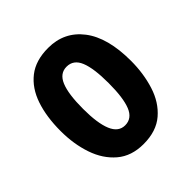

<svg xmlns="http://www.w3.org/2000/svg" viewBox="-157 -675 803 803"><g transform="rotate(-45 244.0 -273.5)"><path d="M452 -274Q452 -199 431.5 -134Q411 -69 365 -29.5Q319 10 243 10Q172 10 126 -29Q80 -68 58 -132.5Q36 -197 36 -274Q36 -358 57.5 -421.5Q79 -485 125 -521Q171 -557 245 -557Q340 -557 396 -484Q452 -411 452 -274ZM168 -273Q168 -188 186.5 -144Q205 -100 244 -100Q285 -100 302.5 -143.5Q320 -187 320 -274Q320 -361 302.5 -404Q285 -447 244 -447Q204 -447 186 -404Q168 -361 168 -273Z"/></g></svg>

Font: Noto Sans Lao ExtraCondensed
Style: Bold
Weight: 700
Width: 2
Designer: Monotype Design Team
Foundry: Monotype Imaging Inc.
Version: Version 2.003; ttfautohint (v1.8.4.7-5d5b)